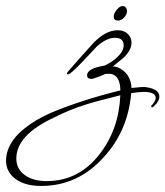

<svg xmlns="http://www.w3.org/2000/svg" viewBox="-224 -308 547 635"><path d="M-88 307Q-140 307 -171 285Q-204 262 -204 223Q-204 182 -171 143Q-151 121 -121.5 101Q-92 81 -53 64Q-5 44 52 25.5Q109 7 174 -9Q174 -31 167 -45Q157 -64 136 -64Q127 -64 123 -63Q110 -56 84 -48Q83 -48 81.5 -47.5Q80 -47 79 -47Q64 -47 64 -59Q64 -82 122 -91Q136 -98 146.5 -105Q157 -112 164 -119Q185 -139 185 -158Q185 -183 156 -183Q128 -183 96 -154L48 -103Q9 -62 1 -62Q-3 -62 -3 -64Q-3 -68 5 -76Q17 -90 37 -112.5Q57 -135 85 -166Q126 -208 165 -208Q186 -208 198.5 -196Q211 -184 211 -167Q211 -140 181 -114L149 -88Q165 -89 183 -75Q209 -55 211 -17Q244 -21 257 -20Q303 -14 303 11Q303 28 284 44Q283 47 279 47Q276 47 276 44Q276 40 279 39Q291 25 291 16Q291 -4 251 -4Q244 -4 233.5 -3Q223 -2 210 0Q199 126 118 213Q33 307 -88 307ZM-70 291Q37 291 106 201Q169 120 174 7Q82 30 53 40Q31 47 6.5 57Q-18 67 -46 81Q-170 139 -170 216Q-170 251 -142 271Q-114 291 -70 291ZM166 -240Q152 -240 152 -253Q152 -263 162 -275.5Q172 -288 182 -288Q188 -288 192 -283Q196 -278 196 -271Q196 -260 186.5 -250Q177 -240 166 -240Z"/></svg>

Font: Passions Conflict
Style: Regular
Weight: 400
Designer: Robert E. Leuschke
Foundry: Robert E. Leuschke
Version: Version 1.010; ttfautohint (v1.8.3)